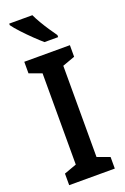

<svg xmlns="http://www.w3.org/2000/svg" viewBox="-176 -990 680 1044"><g transform="rotate(-20 164.0 -468.5)"><path d="M296 0H32V-67L104 -93V-621L32 -647V-714H296V-647L224 -621V-93L296 -67ZM160 -937Q170 -915 186.5 -887Q203 -859 220.5 -833Q238 -807 251 -789V-777H172Q152 -794 123 -822Q94 -850 67 -879Q40 -908 26 -928V-937Z"/></g></svg>

Font: Noto Sans Devanagari Condensed SemiBold
Style: Regular
Weight: 600
Width: 3
Designer: Jelle Bosma - Monotype Design Team
Foundry: Monotype Imaging Inc.
Version: Version 2.004; ttfautohint (v1.8.4.7-5d5b)